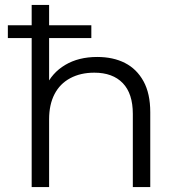

<svg xmlns="http://www.w3.org/2000/svg" viewBox="-20 -762 726 782"><path d="M109 0V-742H180V-381L166 -408Q191 -465 245.5 -497.5Q300 -530 376 -530Q441 -530 489 -505.5Q537 -481 564.5 -431Q592 -381 592 -305V0H521V-298Q521 -381 480 -423.5Q439 -466 364 -466Q308 -466 266 -443.5Q224 -421 202 -378.5Q180 -336 180 -276V0ZM12 -607V-659H352V-607Z"/></svg>

Font: Montserrat Thin
Style: Regular
Weight: 400
Version: Version 9.000